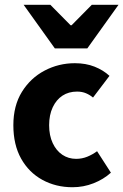

<svg xmlns="http://www.w3.org/2000/svg" viewBox="-20 -773 517 805"><path d="M284 12Q214 12 157.5 -19Q101 -50 68.5 -108Q36 -166 36 -248Q36 -330 72 -388Q108 -446 167 -477Q226 -508 294 -508Q340 -508 376.5 -493.5Q413 -479 439 -455L370 -364Q357 -375 340.5 -382Q324 -389 303 -389Q268 -389 242 -372Q216 -355 201 -323Q186 -291 186 -248Q186 -205 201 -173Q216 -141 241.5 -124Q267 -107 299 -107Q324 -107 346 -116Q368 -125 387 -139L445 -49Q414 -21 372 -4.5Q330 12 284 12ZM210 -570 79 -753H191L276 -667H280L365 -753H477L346 -570Z"/></svg>

Font: Source Sans 3 ExtraLight
Style: Bold
Weight: 700
Version: Version 3.052;hotconv 1.1.0;makeotfexe 2.6.0